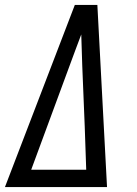

<svg xmlns="http://www.w3.org/2000/svg" viewBox="-32 -755 552 775"><path d="M-12 0 176 -490 270 -735H361L374 -490L400 0ZM94 -70H316L310 -245L300 -490Q299 -522 298 -553.5Q297 -585 296 -616Q284 -585 272.5 -553.5Q261 -522 249 -490Z"/></svg>

Font: Iosevka SS04
Style: Italic
Weight: 400
Italic angle: -9°
Monospace: yes
Designer: Belleve Invis
Foundry: Belleve Invis
Version: Version 19.0.0; ttfautohint (v1.8.4)